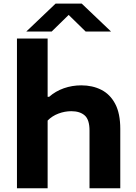

<svg xmlns="http://www.w3.org/2000/svg" viewBox="-20 -1016 734 1036"><path d="M71.5 0V-808H237V-493.5H245Q279.5 -524 324.5 -539.8Q369.5 -555.5 418.5 -555.5Q479 -555.5 526.5 -531.5Q574 -507.5 601.5 -455.8Q629 -404 629 -320.5V0H463V-311.5Q463 -370.5 437 -393.2Q411 -416 365 -416Q329.5 -416 295.5 -403.2Q261.5 -390.5 237 -365.5V0ZM122 -846 280 -996.5H421L579 -846H442L350.5 -935.5L259 -846Z"/></svg>

Font: Encode Sans Expanded
Style: Bold
Weight: 700
Width: 7
Designer: Multiple Designers
Foundry: Impallari Type
Version: Version 3.000; ttfautohint (v1.8.3) -l 8 -r 50 -G 200 -x 14 